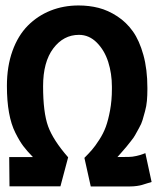

<svg xmlns="http://www.w3.org/2000/svg" viewBox="-20 -672 566 692"><path d="M197.8 -0.5H14.2L13.2 -106H98.6Q77.1 -127.9 63.7 -145.8Q50.3 -163.6 35.2 -193.8Q20 -224.1 12.5 -266.1Q4.9 -308.1 4.9 -362.3Q4.9 -432.6 24.9 -488.3Q44.9 -543.9 80.3 -579.6Q115.7 -615.2 162.4 -633.8Q209 -652.3 263.2 -652.3Q301.3 -652.3 335.4 -643.6Q369.6 -634.8 402.6 -613.3Q435.5 -591.8 459 -558.8Q482.4 -525.9 496.8 -473.9Q511.2 -421.9 511.2 -355.5V-349.6Q511.2 -328.1 509.5 -308.6Q507.8 -289.1 502.7 -271Q497.6 -252.9 493.9 -239.7Q490.2 -226.6 481 -210.4Q471.7 -194.3 467.5 -186Q463.4 -177.7 451.2 -162.6Q439 -147.5 435.8 -143.3Q432.6 -139.2 418.7 -123.5Q404.8 -107.9 403.3 -106L443.8 -106.4Q456.5 -106.4 471.7 -109.9Q486.8 -113.3 495.1 -116.7L503.9 -120.1L526.4 -16.1Q521 -14.6 509.5 -11Q498 -7.3 491.5 -5.4Q484.9 -3.4 472.9 -1.7Q460.9 0 447.8 0H444.8H307.1L284.2 -103Q300.3 -119.1 311.5 -132.1Q322.8 -145 337.6 -168Q352.5 -190.9 361.3 -214.8Q370.1 -238.8 376.7 -274.4Q383.3 -310.1 383.3 -350.6V-359.9Q383.3 -406.7 370.1 -448.5Q356.9 -490.2 329.1 -518.3Q301.3 -546.4 264.6 -546.4Q209 -546.4 172.1 -497.6Q135.3 -448.7 135.3 -361.3Q135.3 -267.1 153.3 -217Q171.4 -167 225.6 -105Z"/></svg>

Font: Fantasque Sans Mono
Style: Bold
Weight: 700
Monospace: yes
Designer: Jany Belluz
Version: Version 1.8.0 ; ttfautohint (v1.8.2)